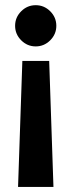

<svg xmlns="http://www.w3.org/2000/svg" viewBox="-20 -527 281 755"><path d="M173.4 -287.3 190.2 208H51L67.9 -287.3ZM120.5 -506.6Q153.5 -506.6 177.5 -482.7Q201.5 -458.8 201.5 -425.5Q201.5 -392.5 177.5 -368.5Q153.5 -344.5 120.5 -344.5Q87.3 -344.5 63.4 -368.5Q39.4 -392.5 39.4 -425.5Q39.4 -458.8 63.4 -482.7Q87.3 -506.6 120.5 -506.6Z"/></svg>

Font: Red Hat Display VF
Style: Regular
Weight: 300
Designer: Pentagram, MCKL
Foundry: Pentagram, MCKL
Version: Version 1.023